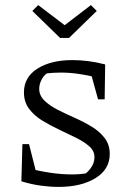

<svg xmlns="http://www.w3.org/2000/svg" viewBox="-20 -727 497 754"><path d="M210 7Q177 7 140 2Q103 -3 64 -15L88 -67Q134 -55 178 -48.5Q222 -42 264 -42Q280 -42 296 -43.5Q312 -45 328 -47L295 -33Q317 -42 334 -63.5Q351 -85 351 -110Q351 -134 331 -152Q311 -170 279.5 -185.5Q248 -201 213 -217.5Q178 -234 146 -253.5Q114 -273 94 -300Q74 -327 74 -364Q74 -424 127 -457.5Q180 -491 264 -491Q294 -491 326.5 -487Q359 -483 393 -474L376 -418Q333 -430 294 -436Q255 -442 219 -442Q203 -442 187.5 -441Q172 -440 154 -438L178 -447Q156 -437 145 -417.5Q134 -398 134 -378Q134 -352 154.5 -332Q175 -312 206.5 -296Q238 -280 273 -264.5Q308 -249 339.5 -230Q371 -211 391 -185Q411 -159 411 -122Q411 -62 355 -27.5Q299 7 210 7ZM64 -15 68 -161H94L131 -15ZM365 -337 327 -475 393 -474 391 -337ZM216 -578 107 -684 130 -707 234 -628 337 -707 360 -684 251 -578Z"/></svg>

Font: Piazzolla 24pt Light
Style: Regular
Weight: 300
Designer: Juan Pablo del Peral
Foundry: Huerta Tipografica
Version: Version 2.005